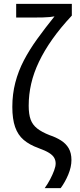

<svg xmlns="http://www.w3.org/2000/svg" viewBox="-20 -780 414 997"><path d="M351 51Q351 87 334.5 126.5Q318 166 295 197H212Q228 175 240.5 151Q253 127 261 105.5Q269 84 269 69Q269 53 261.5 39.5Q254 26 235 14Q216 2 180 -11Q133 -28 103 -53.5Q73 -79 58.5 -120.5Q44 -162 44 -225Q44 -291 59.5 -351Q75 -411 104 -466.5Q133 -522 173.5 -578Q214 -634 263 -695Q254 -693 238.5 -691.5Q223 -690 203.5 -689.5Q184 -689 162 -689H64V-760H353V-699Q294 -636 252 -576.5Q210 -517 182.5 -459.5Q155 -402 142 -345.5Q129 -289 129 -231Q129 -187 139 -159.5Q149 -132 173 -113Q197 -94 238 -78Q271 -67 297 -50.5Q323 -34 337 -9.5Q351 15 351 51Z"/></svg>

Font: Noto Sans Display Condensed
Style: Regular
Weight: 400
Width: 3
Designer: Monotype Design Team
Foundry: Monotype Imaging Inc.
Version: Version 2.003